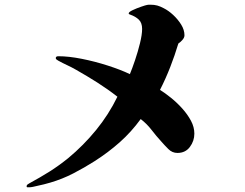

<svg xmlns="http://www.w3.org/2000/svg" viewBox="-20 -765 1040 816"><path d="M806 -197Q806 -166 787 -140.5Q768 -115 734 -115Q712 -115 695.5 -131.5Q679 -148 666 -163Q644 -187 624 -213Q604 -239 578 -259Q538 -204 489 -160.5Q440 -117 382 -80Q338 -52 291.5 -28Q245 -4 194 11Q181 15 166.5 18.5Q152 22 138 25Q129 27 120.5 29Q112 31 102 31Q101 31 97 31Q93 31 93 27Q93 22 97 19Q101 16 105 14Q151 -11 190 -35.5Q229 -60 270 -93Q335 -147 388.5 -212.5Q442 -278 479 -354Q438 -386 394 -414Q350 -442 304 -468Q285 -479 265.5 -488Q246 -497 228 -507Q225 -509 221 -511.5Q217 -514 217 -518Q217 -526 228 -526Q272 -526 327.5 -515Q383 -504 437.5 -486.5Q492 -469 532 -450Q542 -474 554 -509.5Q566 -545 575 -581.5Q584 -618 584 -642Q584 -668 570 -681.5Q556 -695 533 -703Q532 -704 529.5 -704.5Q527 -705 527 -708Q527 -714 544 -722Q561 -730 580 -736.5Q599 -743 605 -744Q609 -745 612 -745Q615 -745 619 -745Q636 -745 648.5 -741.5Q661 -738 676 -730Q696 -720 716 -701.5Q736 -683 750 -660.5Q764 -638 764 -615Q764 -605 755 -595Q746 -585 738 -580Q723 -530 703.5 -480Q684 -430 660 -383Q681 -370 706.5 -349.5Q732 -329 754.5 -304Q777 -279 791.5 -252Q806 -225 806 -197Z"/></svg>

Font: Kaisei Tokumin ExtraBold
Style: Regular
Weight: 800
Designer: Font-Kai, 金井和夫
Foundry: KAZUO KANAI
Version: Version 5.003